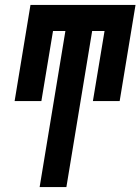

<svg xmlns="http://www.w3.org/2000/svg" viewBox="-20 -755 567 775"><path d="M140 0 244 -630H194L147 -347H39L103 -735H527L463 -347H355L402 -630H352L248 0Z"/></svg>

Font: Iosevka Curly Extrabold
Style: Italic
Weight: 800
Italic angle: -9°
Monospace: yes
Designer: Belleve Invis
Foundry: Belleve Invis
Version: Version 22.1.2; ttfautohint (v1.8.4)